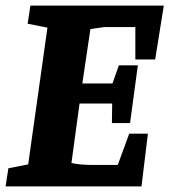

<svg xmlns="http://www.w3.org/2000/svg" viewBox="-33 -668 607 688"><path d="M-13 0 -3 -65 68 -79 137 -569 66 -583 76 -648H554L523 -455H452V-571H341L291 -564L262 -369H370L393 -434H461L433 -227H368L369 -297H252L223 -84Q240 -80 259.5 -78.5Q279 -77 298 -77H389L430 -189H497L474 0Z"/></svg>

Font: Faustina Light ExtraBold
Style: Italic
Weight: 800
Italic angle: -8°
Version: Version 1.200